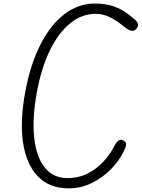

<svg xmlns="http://www.w3.org/2000/svg" viewBox="-20 -1024 778 1054"><path d="M356.5 10Q251.5 10 188 -55.5Q124.5 -121 106.5 -241Q88.5 -361 119.5 -524Q148 -674 203.2 -781.8Q258.5 -889.5 334.5 -947Q410.5 -1004.5 499.5 -1004.5Q559 -1004.5 601 -990Q643 -975.5 672.5 -954.5Q702 -933.5 723 -914Q733 -905 737 -892.8Q741 -880.5 728.5 -866Q716.5 -851.5 701.8 -855Q687 -858.5 675.5 -867Q660 -879 634.5 -898.2Q609 -917.5 576 -932.8Q543 -948 504.5 -948Q428 -948 363.8 -895Q299.5 -842 252.8 -745.2Q206 -648.5 182.5 -518Q156.5 -376.5 167.5 -270.2Q178.5 -164 225 -105.2Q271.5 -46.5 350 -46.5Q414 -46.5 464 -73Q514 -99.5 549.5 -138.8Q585 -178 604.5 -217Q618 -243 629.8 -252Q641.5 -261 657 -253Q673 -244.5 672.2 -230.5Q671.5 -216.5 656.5 -188Q633.5 -140.5 588.8 -94.8Q544 -49 484.2 -19.5Q424.5 10 356.5 10Z"/></svg>

Font: Edu SA Hand Cursive
Style: Regular
Weight: 400
Designer: Tina and Corey Anderson, Eben Sorkin, Mirko Velimirovic
Foundry: Google for Education
Version: Version 2.000